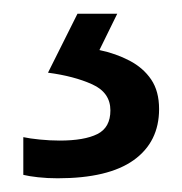

<svg xmlns="http://www.w3.org/2000/svg" viewBox="-20 -20 265 280"><path d="M212 139Q212 187 175 213.5Q138 240 64 240Q49 240 35.5 238.5Q22 237 14 235V180Q23 182 38 183.5Q53 185 67 185Q103 185 122 175.5Q141 166 141 141Q141 115 114.5 103Q88 91 50 86L93 0H151L125 53Q149 58 169 68.5Q189 79 200.5 96Q212 113 212 139Z"/></svg>

Font: Noto Sans Thaana
Style: Regular
Weight: 400
Designer: Monotype Design Team
Foundry: Monotype Imaging Inc.
Version: Version 2.001